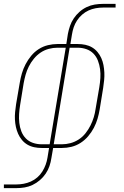

<svg xmlns="http://www.w3.org/2000/svg" viewBox="-21 -755 641 990"><path d="M-1 215V196H64Q82 196 101 192.5Q120 189 138 181Q156 173 171.5 159.5Q187 146 197.5 129Q208 112 214.5 94Q221 76 224 57L232 8H194Q174 8 155 4Q136 0 120 -9.5Q104 -19 92 -33.5Q80 -48 72.5 -65Q65 -82 61 -100.5Q57 -119 56 -138.5Q55 -158 57 -178Q59 -198 62 -218L81 -329Q85 -353 92 -377Q99 -401 111 -424Q123 -447 140 -467.5Q157 -488 179 -502Q201 -516 226 -522Q251 -528 275 -528H321L329 -580Q333 -601 340 -621.5Q347 -642 359.5 -660.5Q372 -679 389 -694Q406 -709 426 -718.5Q446 -728 467.5 -731.5Q489 -735 510 -735H575V-716H510Q491 -716 472 -712.5Q453 -709 435.5 -701Q418 -693 402.5 -679.5Q387 -666 376 -649Q365 -632 359 -614Q353 -596 350 -577L342 -528H380Q400 -528 419 -524Q438 -520 454 -510.5Q470 -501 482 -486.5Q494 -472 501.5 -455Q509 -438 512.5 -419.5Q516 -401 517 -381.5Q518 -362 516 -342Q514 -322 511 -302L493 -191Q489 -167 482 -143Q475 -119 463 -96Q451 -73 433.5 -52.5Q416 -32 394 -18Q372 -4 347.5 2Q323 8 298 8H253L244 60Q241 81 234 101.5Q227 122 214.5 140.5Q202 159 184.5 174Q167 189 147 198.5Q127 208 106 211.5Q85 215 64 215ZM194 -11H235L318 -509H275Q253 -509 230.5 -503Q208 -497 188.5 -484Q169 -471 153.5 -452Q138 -433 127.5 -412Q117 -391 111 -369.5Q105 -348 101 -326L83 -215Q79 -191 77.5 -167.5Q76 -144 78.5 -121.5Q81 -99 89 -78Q97 -57 112 -41.5Q127 -26 148.5 -18.5Q170 -11 194 -11ZM256 -11H298Q320 -11 342.5 -17Q365 -23 385 -36Q405 -49 420 -68Q435 -87 445.5 -108Q456 -129 462.5 -150.5Q469 -172 472 -194L491 -305Q495 -329 496.5 -352.5Q498 -376 495 -398.5Q492 -421 484 -442Q476 -463 461 -478.5Q446 -494 424.5 -501.5Q403 -509 380 -509H338Z"/></svg>

Font: Iosevka SS04 Thin Extended
Style: Italic
Weight: 100
Width: 7
Italic angle: -9°
Monospace: yes
Designer: Belleve Invis
Foundry: Belleve Invis
Version: Version 19.0.0; ttfautohint (v1.8.4)